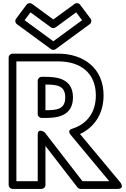

<svg xmlns="http://www.w3.org/2000/svg" viewBox="-20 -1197 816 1242"><path d="M177.2 -1117.2 310.2 -1019.8C319.2 -1013.3 331.8 -1014 339.8 -1019.8L472.8 -1117.2L510.9 -1066.2L325 -930L139.1 -1066.2ZM186.8 -1172.2C177 -1179.3 160.5 -1178.4 152 -1167L84 -1076C75.6 -1064.7 78.3 -1048.8 89.2 -1040.8L310.2 -878.8C318.3 -872.9 330.8 -872.3 339.8 -878.8L560.8 -1040.8C572.1 -1049.1 574.1 -1065.1 566 -1076L498 -1167C490.8 -1176.6 474.8 -1180.6 463.2 -1172.2L325 -1071ZM86 -800H356C499.5 -800 600 -726.2 600 -580C600 -466.3 539.8 -393.8 448.4 -364.8C448.4 -364.8 410.8 -356.3 436.8 -325L686.6 -25H513.3L268.8 -341.3C268.8 -341.3 224 -372.3 224 -326V-25H86ZM61 -850C50.3 -850 36 -840.1 36 -825V0C36 10.7 45.9 25 61 25H249C259.7 25 274 15.1 274 0V-252.8L481.2 15.3C485.1 20.3 493 25 501 25H740C789.7 25 759.2 -16 759.2 -16L497.5 -330.2C589.7 -372.7 650 -460.1 650 -580C650 -757.8 518.5 -850 356 -850ZM249 -434H271C338.8 -434 452 -440.1 452 -567C452 -693.9 338.8 -700 271 -700H249C233.9 -700 224 -685.7 224 -675V-459C224 -443.9 238.3 -434 249 -434ZM274 -484V-650C346.1 -649.8 402 -645.3 402 -567C402 -489 347.2 -484.2 274 -484Z"/></svg>

Font: Hussar Ekologiczny
Style: Regular
Weight: 400
Foundry: Cannot Into Space Fonts
Version: Version 0.97